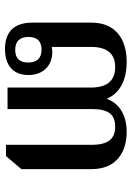

<svg xmlns="http://www.w3.org/2000/svg" viewBox="98 -604 516 751"><g transform="rotate(90 355.5 -228.0)"><path d="M495 -466C433 -466 385 -440 366 -388C343 -442 289 -466 222 -466C129 -466 68 -420 68 -328V-97C68 -25 105 10 171 10C240 10 273 -26 273 -82C273 -141 234 -175 184 -175C177 -175 170 -174 163 -173V-326C163 -394 193 -421 242 -421C290 -421 322 -395 322 -326V0H406V-328C406 -395 427 -421 475 -421C522 -421 546 -395 546 -328V6H590L641 -54V-329C641 -421 580 -466 495 -466ZM224 -81C224 -50 210 -30 175 -30C138 -30 124 -51 124 -82C124 -113 138 -133 174 -133C209 -133 224 -113 224 -81Z"/></g></svg>

Font: Noto Serif Thai Medium
Style: Regular
Weight: 500
Designer: Monotype Design Team
Foundry: Monotype Imaging Inc.
Version: Version 1.901;PS 001.901;hotconv 1.0.88;makeotf.lib2.5.64775